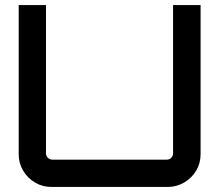

<svg xmlns="http://www.w3.org/2000/svg" viewBox="-20 -740 868 760"><path d="M184 0Q148 0 118.5 -17.5Q89 -35 71.5 -64.5Q54 -94 54 -130V-720H162V-133Q162 -123 169.5 -115.5Q177 -108 187 -108H640Q651 -108 658 -115.5Q665 -123 665 -133V-720H774V-130Q774 -94 756.5 -64.5Q739 -35 709 -17.5Q679 0 644 0H184Z"/></svg>

Font: Orbitron Medium
Style: Regular
Weight: 500
Designer: Matt McInerney
Foundry: The League of Moveable Type
Version: Version 2.001